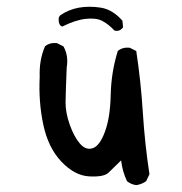

<svg xmlns="http://www.w3.org/2000/svg" viewBox="-20 -531 540 569"><path d="M383.8 17.6Q368.2 15.6 356.4 5.9Q342.8 -22.5 338.9 -55.7Q315.4 -32.2 301.3 -19Q287.1 -5.9 244.1 -8.3Q201.2 -10.7 162.1 -51.8Q123 -92.8 108.4 -161.1Q93.8 -229.5 97.7 -303.7Q95.7 -352.5 113.3 -393.6Q127 -405.3 148.4 -403.3L168 -393.6Q183.6 -366.2 177.7 -331.1Q174.8 -260.7 174.3 -229.5Q173.8 -198.2 186.5 -162.1Q199.2 -126 216.8 -105.5Q234.4 -85 254.9 -91.8Q275.4 -98.6 291 -140.6Q306.6 -182.6 308.1 -250Q309.6 -317.4 329.1 -379.9Q342.8 -391.6 364.3 -389.6L383.8 -379.9Q397.5 -290 403.3 -197.3Q409.2 -104.5 422.9 -14.6L413.1 5.9Q399.4 15.6 383.8 17.6ZM319.3 -440.4Q300.8 -460 282.7 -469.2Q264.6 -478.5 233.9 -475.1Q203.1 -471.7 164.1 -452.1L158.2 -456.1Q152.3 -465.8 154.3 -479.5L158.2 -485.4Q183.6 -502.9 213.9 -508.3Q244.1 -513.7 278.8 -508.3Q313.5 -502.9 342.8 -469.7L344.7 -450.2Q335 -436.5 319.3 -440.4Z"/></svg>

Font: NaikaiFont
Style: Regular-Lite
Weight: 400
Version: Version 1.67